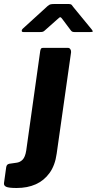

<svg xmlns="http://www.w3.org/2000/svg" viewBox="-117 -769 484 959"><path d="M166 -1Q158 57 130.5 95Q103 133 61.5 151.5Q20 170 -34 170Q-73 170 -86 164Q-99 158 -97 145L-86 66Q-85 60 -82 55.5Q-79 51 -71 49L-36 44Q-17 42 -4 28.5Q9 15 14 -17L84 -515Q86 -525 89 -527.5Q92 -530 100 -530H222Q230 -530 234.5 -523Q239 -516 238 -508L166 -1ZM234 -621 195 -673Q188 -683 184 -683Q180 -683 170 -673L108 -618Q102 -612 97 -610.5Q92 -609 84 -609H0Q-8 -609 -8.5 -614.5Q-9 -620 -4 -625L121 -739Q129 -746 136 -747.5Q143 -749 155 -749H227Q237 -749 241.5 -744Q246 -739 249 -734L341 -622Q348 -613 346 -611Q344 -609 334 -609H254Q246 -609 242 -612Q238 -615 234 -621Z"/></svg>

Font: Libre Franklin
Style: Bold Italic
Weight: 700
Italic angle: -8°
Designer: Pablo Impallari, Rodrigo Fuenzalida, Nhung Nguyen
Foundry: Impallari Type
Version: Version 3.000